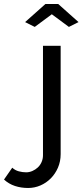

<svg xmlns="http://www.w3.org/2000/svg" viewBox="-143 -750 411 956"><path d="M-3 186Q-38 186 -68.5 176Q-99 166 -123 144L-82 85Q-68 98 -49.5 103Q-31 108 -13 108Q3 108 18 101.5Q33 95 45 84Q57 73 64 57Q71 41 71 23V-522H159V17Q159 54 145.5 85Q132 116 109.5 138.5Q87 161 58 173.5Q29 186 -3 186ZM-18 -640 83 -730H147L248 -640L200 -616L115 -679L30 -616Z"/></svg>

Font: PTCRaleway Medium
Style: Regular
Weight: 500
Designer: Matt McInerney, Pablo Impallari, Rodrigo Fuenzalida
Foundry: Matt McInerney, Pablo Impallari, Rodrigo Fuenzalida
Version: Version 3.000g; ttfautohint (v1.5) -l 8 -r 28 -G 28 -x 14 -D